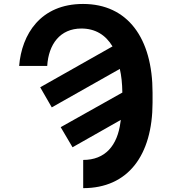

<svg xmlns="http://www.w3.org/2000/svg" viewBox="-20 -758 884 991"><path d="M78.8 -417.6H223.7C230.5 -528.8 289.4 -610.8 400.2 -610.8C471.2 -610.8 525.2 -578.1 560.7 -518.5L187.5 -307.5L247.2 -203.8L598.4 -402.3C606.5 -367.5 610.8 -328.5 611.5 -280.2L293.3 -101.6L354.4 2.1L603.7 -139.2L601.9 -128.2C586.3 -5.7 522.4 67.5 409.4 67.5V213.1C640.3 213.1 767 44.4 767.4 -228V-279.8C767.4 -561.4 638.8 -737.6 408.7 -737.6C188.6 -737.6 92 -580.6 78.8 -417.6Z"/></svg>

Font: Margiela Sans
Style: Bold
Weight: 700
Designer: Stefan Endress, Andreas Faust
Version: Version 1.100;FEAKit 1.0